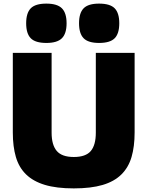

<svg xmlns="http://www.w3.org/2000/svg" viewBox="-20 -1034 817 1064"><path d="M237 -796Q176 -796 150.5 -822Q125 -848 125 -905Q125 -962 150.5 -988Q176 -1014 237 -1014Q297 -1014 323 -988Q349 -962 349 -905Q349 -848 323 -822Q297 -796 237 -796ZM529 -796Q469 -796 443.5 -822Q418 -848 418 -905Q418 -962 443.5 -988Q469 -1014 529 -1014Q590 -1014 615.5 -988Q641 -962 641 -905Q641 -848 615.5 -822Q590 -796 529 -796ZM389 10Q293 10 228.5 -9.5Q164 -29 124.5 -67.5Q85 -106 68 -164Q51 -222 51 -300V-741H266V-299Q266 -231 294.5 -197.5Q323 -164 389 -164Q455 -164 483 -197Q511 -230 511 -299V-741H726V-300Q726 -222 709 -164Q692 -106 652.5 -67Q613 -28 548.5 -9Q484 10 389 10Z"/></svg>

Font: Encode Sans Narrow
Style: Black
Weight: 900
Designer: Pablo Impallari, Andres Torresi
Foundry: Pablo Impallari, Andres Torresi
Version: Version 1.000; ttfautohint (v1.00) -l 8 -r 50 -G 200 -x 14 -